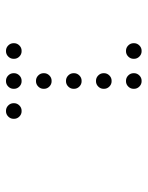

<svg xmlns="http://www.w3.org/2000/svg" viewBox="54 -570 492 640"><g transform="rotate(90 300.0 -250.0)"><path d="M149 -476Q139 -476 131.5 -468.5Q124 -461 124 -451V-449Q124 -439 131.5 -431.5Q139 -424 149 -424H151Q161 -424 168.5 -431.5Q176 -439 176 -449V-451Q176 -461 168.5 -468.5Q161 -476 151 -476ZM249 -476Q239 -476 231.5 -468.5Q224 -461 224 -451V-449Q224 -439 231.5 -431.5Q239 -424 249 -424H251Q261 -424 268.5 -431.5Q276 -439 276 -449V-451Q276 -461 268.5 -468.5Q261 -476 251 -476ZM249 -376Q239 -376 231.5 -368.5Q224 -361 224 -351V-349Q224 -339 231.5 -331.5Q239 -324 249 -324H251Q261 -324 268.5 -331.5Q276 -339 276 -349V-351Q276 -361 268.5 -368.5Q261 -376 251 -376ZM249 -276Q239 -276 231.5 -268.5Q224 -261 224 -251V-249Q224 -239 231.5 -231.5Q239 -224 249 -224H251Q261 -224 268.5 -231.5Q276 -239 276 -249V-251Q276 -261 268.5 -268.5Q261 -276 251 -276ZM249 -176Q239 -176 231.5 -168.5Q224 -161 224 -151V-149Q224 -139 231.5 -131.5Q239 -124 249 -124H251Q261 -124 268.5 -131.5Q276 -139 276 -149V-151Q276 -161 268.5 -168.5Q261 -176 251 -176ZM149 -76Q139 -76 131.5 -68.5Q124 -61 124 -51V-49Q124 -39 131.5 -31.5Q139 -24 149 -24H151Q161 -24 168.5 -31.5Q176 -39 176 -49V-51Q176 -61 168.5 -68.5Q161 -76 151 -76ZM249 -76Q239 -76 231.5 -68.5Q224 -61 224 -51V-49Q224 -39 231.5 -31.5Q239 -24 249 -24H251Q261 -24 268.5 -31.5Q276 -39 276 -49V-51Q276 -61 268.5 -68.5Q261 -76 251 -76ZM349 -76Q339 -76 331.5 -68.5Q324 -61 324 -51V-49Q324 -39 331.5 -31.5Q339 -24 349 -24H351Q361 -24 368.5 -31.5Q376 -39 376 -49V-51Q376 -61 368.5 -68.5Q361 -76 351 -76Z"/></g></svg>

Font: Doto Rounded
Style: Regular
Weight: 400
Monospace: yes
Version: Version 1.000